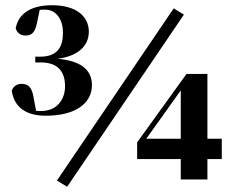

<svg xmlns="http://www.w3.org/2000/svg" viewBox="-20 -687 885 735"><path d="M155 -244C274 -244 332 -295 332 -361C332 -424 283 -455 200 -462C273 -471 320 -507 320 -566C320 -623 274 -667 179 -667C97 -667 50 -634 40 -578C47 -558 62 -551 77 -551C101 -551 114 -561 122 -601L132 -649C138 -650 146 -650 153 -650C198 -650 221 -608 221 -563C221 -509 202 -470 133 -470H115V-448H136C207 -448 229 -407 229 -357C229 -307 199 -262 137 -262C131 -262 124 -262 118 -263L108 -317C101 -356 86 -366 62 -366C48 -366 32 -359 25 -340C34 -277 79 -244 155 -244ZM605 -247 672 -341V-156H540ZM237 28 684 -631 645 -655 198 4ZM672 0H774V-78H829V-156H774V-404H694L505 -142V-78H672Z"/></svg>

Font: Source Serif 4 Display
Style: Bold
Weight: 700
Designer: Frank Grießhammer
Foundry: Adobe Systems Incorporated
Version: Version 4.004;hotconv 1.0.117;makeotfexe 2.5.65602